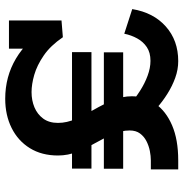

<svg xmlns="http://www.w3.org/2000/svg" viewBox="-4 -670 687 718"><g transform="rotate(-90 339.0 -310.5)"><path d="M65.1 13V-89.4H98.7Q114.7 -89.4 133.9 -93.1Q153.1 -96.9 170.6 -105.8Q188.2 -114.8 199.4 -130Q210.6 -145.1 210.6 -168.5Q210.6 -200.2 196.4 -232.2Q182.2 -264.3 163.8 -296.8Q145.4 -329.3 131.2 -364Q117 -398.8 117 -436.6Q117 -497.5 144.4 -541.8Q171.9 -586.2 220 -610.1Q268.1 -634 329.1 -634Q412 -634 479.5 -593.8Q546.9 -553.7 596.9 -476L516.6 -480V-620H621.9V-423.5L559.3 -418.4Q527.7 -464.8 491 -489.9Q454.4 -515 418.9 -525.3Q383.4 -535.5 354 -535.5Q323.2 -535.5 297.2 -524.7Q271.2 -513.8 255 -491.9Q238.9 -470 238.9 -436.6Q238.9 -403.3 253.9 -369.8Q268.8 -336.3 288.7 -301.7Q308.5 -267.1 323.5 -231.8Q338.5 -196.5 338.5 -160.6Q338.5 -112.3 310.8 -72.6Q283 -32.8 229.6 -9.9Q176.2 13 98.7 13ZM67.4 -192.9V-265.1H502.9V-192.9ZM470 13Q438.3 13 407.4 1.8Q376.4 -9.4 347.4 -27.7Q318.3 -46 293.9 -67.8Q269.5 -89.5 251.1 -111.5L264.4 -211.7Q282.5 -190.6 306.8 -169.1Q331.1 -147.6 358.8 -129.9Q386.4 -112.2 415.4 -101.5Q444.3 -90.8 471 -90.8Q502 -90.8 522.3 -104.5Q542.6 -118.1 554.8 -140.4Q567.1 -162.7 572.4 -188.8L664.5 -159Q651.6 -79.8 599.4 -33.4Q547.2 13 470 13ZM68.1 -311.5V-384.2H503.6V-311.5Z"/></g></svg>

Font: BioRhyme ExtraBold
Style: Regular
Weight: 800
Designer: Aoife Mooney
Foundry: Aoife Mooney Type
Version: Version 1.600;gftools[0.9.33]